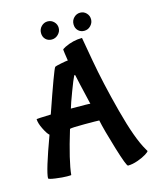

<svg xmlns="http://www.w3.org/2000/svg" viewBox="-130 -922 875 1072"><g transform="rotate(-15 308.0 -386.0)"><path d="M285 -818Q300 -803 300 -782Q300 -761 284 -745Q268 -729 246.5 -729Q225 -729 211 -743Q197 -757 197 -779.5Q197 -802 212.5 -817.5Q228 -833 249 -833Q270 -833 285 -818ZM472.5 -818Q487 -803 487 -782Q487 -761 471.5 -745Q456 -729 434.5 -729Q413 -729 399 -743Q385 -757 385 -779.5Q385 -802 400.5 -817.5Q416 -833 437 -833Q458 -833 472.5 -818ZM385 -224Q397 -166 431.5 -52.5Q466 61 475 61Q501 61 532 50Q563 39 582 27Q601 15 601 10Q595 -1 594 -2Q550 -76 504.5 -249Q459 -422 435 -558L411 -694Q359 -694 310 -670Q293 -661 293 -658Q293 -653 295.5 -636.5Q298 -620 300 -606L302 -593Q293 -593 261 -586.5Q229 -580 225 -577Q214 -564 132 -326Q49 -323 49 -322Q49 -299 66 -264.5Q83 -230 96 -219Q25 -26 25 14Q25 20 65.5 25.5Q106 31 130.5 31Q155 31 155 30Q162 -47 215 -221Q227 -225 299 -225Q371 -225 385 -224ZM321 -502Q327 -471 361 -327Q360 -329 249 -329Q256 -354 280.5 -419Q305 -484 314 -501Q317 -505 319 -505Z"/></g></svg>

Font: Bubblegum Sans
Style: Regular
Weight: 400
Designer: Angel Koziupa and Alejandro Paul
Foundry: Angel Koziupa and Alejandro Paul
Version: Version 1.001